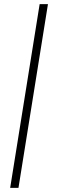

<svg xmlns="http://www.w3.org/2000/svg" viewBox="-20 -725 273 925"><path d="M29 180 171 -705H211L69 180Z"/></svg>

Font: Nunito Sans 10pt Condensed ExtraLight
Style: Italic
Weight: 250
Width: 3
Italic angle: -9°
Designer: Vernon Adams
Foundry: Vernon Adams
Version: Version 3.101;gftools[0.9.27]